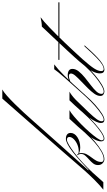

<svg xmlns="http://www.w3.org/2000/svg" viewBox="182 -1263 923 1661"><g transform="rotate(-90 643.5 -432.5)"><path d="M-28 -95Q90 -212 163.5 -268Q237 -324 273 -324Q297 -324 310.5 -313.5Q324 -303 324 -283Q324 -249 287 -224.5Q250 -200 198 -200Q183 -200 166 -204Q149 -208 143 -214L138 -222Q144 -213 166 -213Q196 -213 224 -225Q252 -237 270.5 -256Q289 -275 289 -294Q289 -315 265 -315Q250 -315 220.5 -297.5Q191 -280 151.5 -250Q112 -220 68.5 -180Q25 -140 -17 -95ZM97 3Q126 3 163 -18Q200 -39 240 -74Q280 -109 318 -151L330 -163H339L331 -154Q293 -110 250 -73.5Q207 -37 167 -14Q127 9 97 9Q78 9 62 -6Q46 -21 46 -46Q46 -70 60.5 -88.5Q75 -107 94 -123.5Q113 -140 127.5 -156.5Q142 -173 142 -191Q142 -201 139.5 -209Q137 -217 132 -223L133 -229Q146 -218 148 -208.5Q150 -199 150 -190Q150 -164 138.5 -143Q127 -122 111.5 -102Q96 -82 84.5 -62Q73 -42 73 -19Q73 -5 82 -1Q91 3 97 3ZM189 -339 170 -360 621 -874H700Q680 -864 647 -835Q614 -806 576 -767.5Q538 -729 501 -689Q464 -649 436 -617ZM189 -339 0 -129H8L-17 -95L-102 0H-167Q-127 -32 -83 -76Q-39 -120 0 -164L170 -360Z M446 -293H521Q500 -282 467 -254Q434 -226 398.5 -191Q363 -156 331.5 -120Q300 -84 280 -55.5Q260 -27 260 -15Q260 3 276 3Q294 3 330 -21Q366 -45 411.5 -86.5Q457 -128 502 -179H513Q429 -90 366.5 -40.5Q304 9 275 9Q263 9 257 1Q251 -7 251 -19Q251 -44 268.5 -77.5Q286 -111 329 -162.5Q372 -214 446 -293ZM438 9Q410 9 410 -20Q410 -57 456.5 -121.5Q503 -186 606 -293H681Q668 -286 650.5 -273Q633 -260 610 -238Q543 -170 502 -126.5Q461 -83 443 -57.5Q425 -32 425 -16Q425 3 439 3Q457 3 489 -18.5Q521 -40 560 -74.5Q599 -109 637 -151L648 -163H658L649 -154Q608 -106 566.5 -69.5Q525 -33 491.5 -12Q458 9 438 9Z M658 -163H648L660 -176Q749 -274 803.5 -336.5Q858 -399 875 -425H917Q878 -396 820.5 -338.5Q763 -281 670 -177ZM683 3Q703 3 739 -19Q775 -41 816.5 -75.5Q858 -110 895 -151L906 -163H916L907 -154Q867 -108 823.5 -71.5Q780 -35 742.5 -13Q705 9 682 9Q669 9 656.5 0.5Q644 -8 644 -26Q644 -51 663.5 -78.5Q683 -106 712 -135Q741 -164 770 -191.5Q799 -219 818.5 -241.5Q838 -264 838 -280Q838 -298 816 -298Q807 -298 794 -294.5Q781 -291 766 -285L774 -296Q786 -301 798 -304.5Q810 -308 824 -308Q848 -308 863 -298.5Q878 -289 878 -267Q878 -240 856.5 -213Q835 -186 802.5 -159.5Q770 -133 737.5 -108.5Q705 -84 683.5 -61Q662 -38 662 -16Q662 3 683 3Z M956 -380V-389H1454V-380ZM961 -179Q905 -116 882 -80Q859 -44 859 -19Q859 3 876 3Q894 3 917.5 -11.5Q941 -26 975.5 -59.5Q1010 -93 1062 -151L1073 -163H1083L1074 -154Q996 -65 950 -28Q904 9 873 9Q839 9 839 -29Q839 -88 906 -163Q925 -187 942.5 -207.5Q960 -228 982.5 -252.5Q1005 -277 1037.5 -312.5Q1070 -348 1120.5 -401Q1171 -454 1244 -532Q1261 -532 1282.5 -535Q1304 -538 1325 -543Q1294 -521 1237 -466.5Q1180 -412 1108.5 -337.5Q1037 -263 961 -179Z"/></g></svg>

Font: Ballet 24pt
Style: Regular
Weight: 400
Designer: Maximiliano R. Sproviero
Foundry: Omnibus-Type
Version: Version 1.100